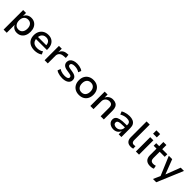

<svg xmlns="http://www.w3.org/2000/svg" viewBox="482 -2618 4696 4696"><g transform="rotate(45 2830.0 -270.5)"><path d="M84 180V-497H184V-391Q207 -446 254 -476Q301 -506 364 -506Q433 -506 484 -473.5Q535 -441 562.5 -383.5Q590 -326 590 -248Q590 -173 563 -114.5Q536 -56 485 -23.5Q434 9 364 9Q303 9 258.5 -20Q214 -49 193 -97V180ZM337 -77Q404 -77 442.5 -123Q481 -169 481 -249Q481 -329 442.5 -374Q404 -419 337 -419Q269 -419 230.5 -374Q192 -329 192 -249Q192 -169 231 -123Q270 -77 337 -77Z M978 9Q891 9 829 -21.5Q767 -52 734 -110Q701 -168 701 -248Q701 -323 731.5 -381Q762 -439 819 -472.5Q876 -506 953 -506Q1026 -506 1078 -475Q1130 -444 1158 -387Q1186 -330 1186 -251V-217H786V-288H1111L1093 -270Q1093 -346 1057 -385.5Q1021 -425 955 -425Q910 -425 876.5 -405.5Q843 -386 824 -349.5Q805 -313 805 -261V-250Q805 -192 825.5 -154Q846 -116 885.5 -97Q925 -78 981 -78Q1022 -78 1063.5 -88.5Q1105 -99 1141 -127L1175 -51Q1136 -20 1083 -5.5Q1030 9 978 9Z M1323 0V-496H1421V-378H1422Q1440 -434 1483.5 -466.5Q1527 -499 1591 -503L1641 -507L1651 -407L1571 -400Q1505 -395 1469 -357.5Q1433 -320 1433 -264V0Z M1938 9Q1895 9 1854.5 2Q1814 -5 1780 -17.5Q1746 -30 1722 -50L1753 -127Q1779 -108 1810 -96.5Q1841 -85 1873 -80Q1905 -75 1936 -75Q1994 -75 2025.5 -91Q2057 -107 2057 -138Q2057 -164 2039 -177.5Q2021 -191 1980 -198L1874 -215Q1804 -227 1769 -263Q1734 -299 1734 -353Q1734 -399 1759 -433Q1784 -467 1832 -486.5Q1880 -506 1948 -506Q1985 -506 2022 -499Q2059 -492 2090.5 -479Q2122 -466 2143 -447L2110 -371Q2089 -389 2062 -400Q2035 -411 2005.5 -416Q1976 -421 1948 -421Q1892 -421 1862.5 -404Q1833 -387 1833 -357Q1833 -331 1850 -317.5Q1867 -304 1904 -297L2007 -279Q2083 -266 2119 -232Q2155 -198 2155 -141Q2155 -95 2128.5 -61Q2102 -27 2053 -9Q2004 9 1938 9Z M2514 9Q2437 9 2380 -23Q2323 -55 2292 -113Q2261 -171 2261 -249Q2261 -327 2292 -384.5Q2323 -442 2380 -474Q2437 -506 2514 -506Q2592 -506 2648 -474Q2704 -442 2735 -384Q2766 -326 2766 -249Q2766 -171 2735.5 -113Q2705 -55 2648.5 -23Q2592 9 2514 9ZM2514 -81Q2581 -81 2619.5 -126Q2658 -171 2658 -249Q2658 -327 2619.5 -371Q2581 -415 2514 -415Q2446 -415 2407.5 -371Q2369 -327 2369 -249Q2369 -171 2408 -126Q2447 -81 2514 -81Z M2905 0V-496H3006V-392H3007Q3031 -446 3078.5 -476Q3126 -506 3186 -506Q3247 -506 3288.5 -483.5Q3330 -461 3350.5 -415.5Q3371 -370 3371 -300V0H3261V-295Q3261 -333 3250.5 -359.5Q3240 -386 3217 -400Q3194 -414 3156 -414Q3115 -414 3083 -395.5Q3051 -377 3032.5 -345.5Q3014 -314 3014 -275V0Z M3706 9Q3652 9 3609.5 -11Q3567 -31 3542.5 -65.5Q3518 -100 3518 -144Q3518 -199 3550 -232.5Q3582 -266 3648.5 -281Q3715 -296 3819 -296H3889V-226H3824Q3772 -226 3734.5 -222.5Q3697 -219 3673 -210.5Q3649 -202 3637.5 -187.5Q3626 -173 3626 -150Q3626 -112 3654.5 -92Q3683 -72 3729 -72Q3769 -72 3801.5 -90.5Q3834 -109 3853.5 -139.5Q3873 -170 3873 -207V-318Q3873 -373 3841.5 -396.5Q3810 -420 3748 -420Q3705 -420 3661.5 -408Q3618 -396 3571 -369L3539 -447Q3570 -466 3606.5 -479Q3643 -492 3683 -499Q3723 -506 3762 -506Q3829 -506 3878 -485Q3927 -464 3953 -420.5Q3979 -377 3979 -307V0H3885V-106H3884Q3870 -74 3845.5 -47.5Q3821 -21 3786 -6Q3751 9 3706 9Z M4305 9Q4227 9 4186 -34.5Q4145 -78 4145 -158V-705H4254V-168Q4254 -139 4262.5 -119Q4271 -99 4287 -89Q4303 -79 4326 -79Q4341 -79 4354 -80.5Q4367 -82 4381 -86L4385 -3Q4366 4 4347.5 6.5Q4329 9 4305 9Z M4469 -606V-721H4598V-606ZM4480 0V-496H4589V0Z M4978 9Q4882 9 4834.5 -40Q4787 -89 4787 -181V-407H4688V-496H4791V-640H4896V-496H5071V-407H4896V-188Q4896 -135 4920.5 -109.5Q4945 -84 4995 -84Q5015 -84 5034.5 -88Q5054 -92 5072 -98L5088 -14Q5066 -2 5037 3.5Q5008 9 4978 9Z M5250 180 5348 -40V37L5123 -496H5240L5390 -107H5385L5535 -496H5648L5364 180Z"/></g></svg>

Font: Nunito Sans 8pt SemiBold
Style: Regular
Weight: 600
Version: Version 3.101;gftools[0.9.27]